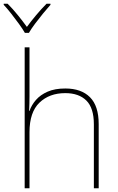

<svg xmlns="http://www.w3.org/2000/svg" viewBox="-43 -1015 636 1035"><path d="M116 -496Q116 -474 115.5 -456.5Q115 -439 114 -417H116Q127 -449 151 -476.5Q175 -504 214 -521Q253 -538 309 -538Q395 -538 442 -491Q489 -444 489 -346V0H463V-345Q463 -433 422.5 -473Q382 -513 309 -513Q223 -513 169.5 -461.5Q116 -410 116 -302V0H90V-760H116ZM91 -838Q79 -859 59 -886.5Q39 -914 17.5 -941.5Q-4 -969 -23 -989V-995H-2Q26 -967 53.5 -933Q81 -899 102 -870Q123 -899 151.5 -933Q180 -967 208 -995H229V-989Q211 -969 188.5 -941.5Q166 -914 145.5 -886.5Q125 -859 113 -838Z"/></svg>

Font: Noto Sans Thin
Style: Regular
Weight: 100
Designer: Monotype Design Team
Foundry: Monotype Imaging Inc.
Version: Version 2.007